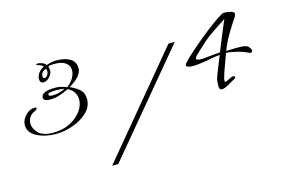

<svg xmlns="http://www.w3.org/2000/svg" viewBox="-70 -756 1187 795"><g transform="rotate(-15 523.0 -359.0)"><path d="M134 -300Q88 -300 53 -318Q18 -336 18 -369Q18 -390 36 -409Q54 -428 73 -428Q84 -428 84 -425Q84 -423 81.5 -420.5Q79 -418 76 -415Q60 -410 51 -397.5Q42 -385 42 -369Q42 -347 61.5 -327.5Q81 -308 123 -308Q166 -308 197.5 -324.5Q229 -341 246 -365Q263 -389 263 -413Q263 -430 254.5 -444Q246 -458 228 -467Q208 -457 188 -450.5Q168 -444 148 -444Q119 -444 119 -459Q119 -486 180 -486Q191 -486 203 -483.5Q215 -481 228 -475Q247 -489 256.5 -506Q266 -523 266 -538Q266 -557 250.5 -569.5Q235 -582 203 -582Q193 -582 185.5 -581.5Q178 -581 175 -577Q178 -570 178 -561Q178 -546 165.5 -533Q153 -520 139 -520Q124 -520 124 -538Q124 -550 132 -562Q140 -574 157 -583Q149 -592 131 -596Q130 -596 129 -596.5Q128 -597 128 -597Q128 -599 131.5 -600.5Q135 -602 136 -602Q146 -601 155 -597.5Q164 -594 170 -586Q175 -588 187.5 -591Q200 -594 213 -594Q250 -594 272 -580.5Q294 -567 294 -539Q294 -505 238 -473Q267 -460 281 -446Q295 -432 295 -407Q295 -374 269.5 -350Q244 -326 207 -313Q170 -300 134 -300ZM147 -536Q155 -536 160.5 -544Q166 -552 166 -561Q166 -568 163 -572Q141 -563 141 -547Q141 -536 147 -536ZM162 -458Q176 -458 189.5 -461.5Q203 -465 216 -472Q198 -475 180 -475Q145 -475 145 -465Q145 -458 162 -458ZM324 -113 680 -541H707L350 -113ZM846 -301Q838 -301 836 -306.5Q834 -312 834 -314Q834 -325 835 -337.5Q836 -350 846 -374L873 -441Q865 -440 852 -438.5Q839 -437 817 -432Q797 -429 782 -427Q767 -425 757 -425Q726 -425 726 -436Q725 -440 744 -458.5Q763 -477 791.5 -501.5Q820 -526 850 -549.5Q880 -573 903.5 -589Q927 -605 934 -605Q948 -605 962.5 -601.5Q977 -598 978 -591Q978 -589 977 -585.5Q976 -582 974 -577Q958 -554 937.5 -520Q917 -486 903 -450Q912 -450 923.5 -450.5Q935 -451 947 -451Q959 -451 969.5 -450.5Q980 -450 985 -448Q993 -447 1000 -439Q1007 -431 1007 -424Q1007 -416 997 -416Q973 -428 945 -435Q917 -442 900 -442Q882 -393 873 -367Q864 -341 864 -331Q864 -327 868 -327Q870 -327 877.5 -330.5Q885 -334 892 -338Q898 -341 903 -341Q910 -341 910.5 -336Q911 -331 906 -329Q892 -322 874.5 -311.5Q857 -301 846 -301ZM792 -444Q797 -444 802 -444Q807 -444 813 -445Q833 -447 848.5 -448.5Q864 -450 877 -451Q878 -455 884.5 -470.5Q891 -486 899.5 -507Q908 -528 916.5 -548Q925 -568 930 -580L882 -548Q849 -526 833 -512Q817 -498 796 -478Q786 -469 780 -462.5Q774 -456 774 -451Q774 -444 792 -444Z"/></g></svg>

Font: Petemoss
Style: Regular
Weight: 400
Designer: Robert E. Leuschke
Foundry: Robert E. Leuschke
Version: Version 1.010; ttfautohint (v1.8.3)